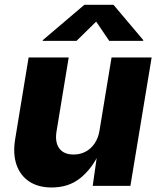

<svg xmlns="http://www.w3.org/2000/svg" viewBox="-20 -790 676 816"><path d="M199.7 6.8Q142.6 6.8 104.2 -18.6Q65.9 -43.9 50 -90.3Q34.2 -136.7 44.4 -198.2L101.6 -545.9H272L220.2 -231.4Q212.9 -185.5 231.9 -159.4Q251 -133.3 293 -133.3Q320.8 -133.3 343.5 -145.3Q366.2 -157.2 381.8 -179.9Q397.5 -202.6 402.8 -234.4L454.1 -545.9H624.5L534.2 0H374L393.6 -137.7H400.9Q370.1 -72.3 320.8 -32.7Q271.5 6.8 199.7 6.8ZM305.2 -616.2H161.6L162.1 -619.6L338.4 -769.5H462.4L588.9 -619.6L588.4 -616.2H444.3L388.7 -698.2Z"/></svg>

Font: Inter ExtraBold
Style: Italic
Weight: 800
Italic angle: -9.3988°
Designer: Rasmus Andersson
Foundry: rsms
Version: Version 4.001;git-66647c0bb